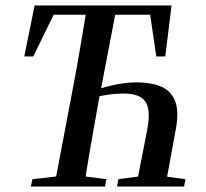

<svg xmlns="http://www.w3.org/2000/svg" viewBox="-20 -684 756 704"><path d="M69 -477 107 -664H609L586 -477H553L527 -655L566 -630H138L189 -655L102 -477ZM479 0 520 -209Q529 -258 523 -286.5Q517 -315 495 -328Q473 -341 434 -341Q401 -341 365 -335Q329 -329 280 -315L283 -336Q314 -349 348 -359.5Q382 -370 416 -376Q450 -382 481 -382Q532 -382 568.5 -367.5Q605 -353 621 -316Q637 -279 625 -212L586 0ZM93 0 99 -27 221 -41H261L370 -27L365 0ZM179 0 246 -354Q261 -431 274 -509Q287 -587 300 -664H409L341 -310Q327 -232 313.5 -154.5Q300 -77 288 0ZM409 0 414 -27 519 -41H558L660 -27L655 0Z"/></svg>

Font: Source Serif 4 48pt SemiBold
Style: Italic
Weight: 600
Italic angle: -12°
Designer: Frank Grießhammer
Foundry: Adobe Systems Incorporated
Version: Version 4.004;hotconv 1.0.116;makeotfexe 2.5.65601